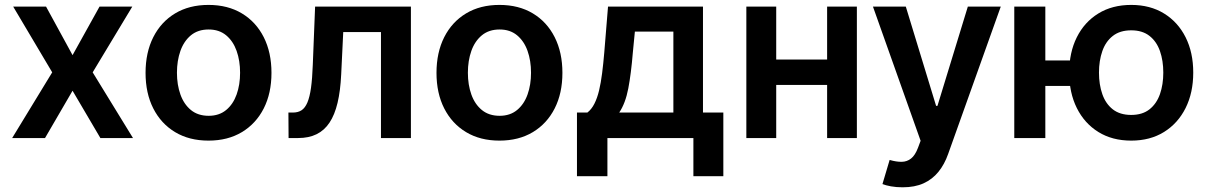

<svg xmlns="http://www.w3.org/2000/svg" viewBox="-20 -573 5022 797"><path d="M171.2 -545.5 281.2 -344.1 393.1 -545.5H529.1L364.7 -272.7L532 0H396.7L281.2 -196.4L166.9 0H30.5L196.7 -272.7L34.8 -545.5Z M845.5 10.7Q765.6 10.7 707 -24.5Q648.4 -59.7 616.3 -122.9Q584.2 -186.1 584.2 -270.6Q584.2 -355.1 616.3 -418.7Q648.4 -482.2 707 -517.4Q765.6 -552.6 845.5 -552.6Q925.4 -552.6 984 -517.4Q1042.6 -482.2 1074.8 -418.7Q1106.9 -355.1 1106.9 -270.6Q1106.9 -186.1 1074.8 -122.9Q1042.6 -59.7 984 -24.5Q925.4 10.7 845.5 10.7ZM846.2 -92.3Q889.6 -92.3 918.7 -116.3Q947.8 -140.3 962.2 -180.8Q976.6 -221.2 976.6 -271Q976.6 -321 962.2 -361.7Q947.8 -402.3 918.7 -426.5Q889.6 -450.6 846.2 -450.6Q801.8 -450.6 772.5 -426.5Q743.3 -402.3 728.9 -361.7Q714.5 -321 714.5 -271Q714.5 -221.2 728.9 -180.8Q743.3 -140.3 772.5 -116.3Q801.8 -92.3 846.2 -92.3Z M1177.9 0 1177.2 -105.8H1196Q1217.3 -105.8 1231.9 -115.4Q1246.4 -125 1256 -147.5Q1265.6 -170.1 1271 -208.5Q1276.3 -246.8 1278.4 -304L1288 -545.5H1685.7V0H1561.4V-440H1404.8L1396.3 -264.2Q1393.1 -196 1381.2 -146.1Q1369.3 -96.2 1347.8 -63.9Q1326.3 -31.6 1294 -15.8Q1261.7 0 1217.7 0Z M2053.3 10.7Q1973.4 10.7 1914.8 -24.5Q1856.2 -59.7 1824 -122.9Q1791.9 -186.1 1791.9 -270.6Q1791.9 -355.1 1824 -418.7Q1856.2 -482.2 1914.8 -517.4Q1973.4 -552.6 2053.3 -552.6Q2133.2 -552.6 2191.8 -517.4Q2250.4 -482.2 2282.5 -418.7Q2314.6 -355.1 2314.6 -270.6Q2314.6 -186.1 2282.5 -122.9Q2250.4 -59.7 2191.8 -24.5Q2133.2 10.7 2053.3 10.7ZM2054 -92.3Q2097.3 -92.3 2126.4 -116.3Q2155.5 -140.3 2169.9 -180.8Q2184.3 -221.2 2184.3 -271Q2184.3 -321 2169.9 -361.7Q2155.5 -402.3 2126.4 -426.5Q2097.3 -450.6 2054 -450.6Q2009.6 -450.6 1980.3 -426.5Q1951 -402.3 1936.6 -361.7Q1922.2 -321 1922.2 -271Q1922.2 -221.2 1936.6 -180.8Q1951 -140.3 1980.3 -116.3Q2009.6 -92.3 2054 -92.3Z M2375 158.4V-105.8H2418.3Q2435.7 -119.3 2447.4 -142.6Q2459.2 -165.8 2466.8 -197.6Q2474.4 -229.4 2479.4 -269Q2484.4 -308.6 2488.3 -354.4L2503.9 -545.5H2898.1V-105.8H2982.6V158.4H2858.3V0H2501.4V158.4ZM2550.4 -105.8H2775.2V-441.8H2615.4L2606.9 -354.4Q2599.8 -267.8 2588.1 -206Q2576.3 -144.2 2550.4 -105.8Z M3452.8 -326V-220.5H3162.3V-326ZM3202.1 -545.5V0H3078.1V-545.5ZM3536.9 -545.5V0H3413.4V-545.5Z M3726.9 204.5Q3700.6 204.5 3678.4 200.5Q3656.2 196.4 3643.1 191.1L3672.9 90.9Q3701 99.1 3723 98.7Q3745 98.4 3761.9 85Q3778.8 71.7 3790.5 40.8L3801.5 11.4L3603.7 -545.5H3740.1L3865.8 -133.5H3871.4L3997.5 -545.5H4134.2L3915.8 66.1Q3900.6 109.4 3875.4 140.4Q3850.1 171.5 3813.7 188Q3777.3 204.5 3726.9 204.5Z M4511 -322.1V-216.3H4217.3V-322.1ZM4319.2 -545.5V0H4190.3V-545.5ZM4675.8 10.7Q4596.9 10.7 4539.2 -25.2Q4481.5 -61.1 4449.9 -124.6Q4418.3 -188.2 4418.3 -271.7Q4418.3 -355.1 4449.9 -418.3Q4481.5 -481.5 4539.2 -517Q4596.9 -552.6 4675.8 -552.6Q4754.3 -552.6 4812 -517Q4869.7 -481.5 4901.5 -418.3Q4933.2 -355.1 4933.2 -271.7Q4933.2 -188.2 4901.5 -124.6Q4869.7 -61.1 4812 -25.2Q4754.3 10.7 4675.8 10.7ZM4675.8 -95.9Q4722.3 -95.9 4751.8 -119.3Q4781.2 -142.8 4795.1 -182.5Q4808.9 -222.3 4808.9 -271.7Q4808.9 -321 4795.1 -360.8Q4781.2 -400.6 4751.8 -423.8Q4722.3 -447.1 4675.8 -447.1Q4628.9 -447.1 4599.3 -423.8Q4569.6 -400.6 4555.8 -360.8Q4541.9 -321 4541.9 -271.7Q4541.9 -221.9 4555.8 -182.2Q4569.6 -142.4 4599.3 -119.1Q4628.9 -95.9 4675.8 -95.9Z"/></svg>

Font: InterMG SemiBold
Style: Regular
Weight: 600
Designer: Rasmus Andersson
Foundry: rsms
Version: Version 3.019;December 26, 2023;FontCreator 15.0.0.2955 64-b